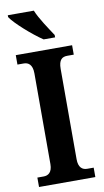

<svg xmlns="http://www.w3.org/2000/svg" viewBox="-101 -978 555 1024"><g transform="rotate(-10 176.0 -465.5)"><path d="M185 -771H247V-784C222 -822 178 -886 160 -931H19V-921C41 -886 130 -807 185 -771ZM24 0H329V-51H294C268 -51 247 -66 247 -111V-600C247 -650 266 -663 294 -663H329V-714H24V-663H58C82 -663 105 -650 105 -601V-110C105 -64 82 -51 58 -51H24Z"/></g></svg>

Font: Noto Serif Condensed
Style: Bold
Weight: 700
Width: 3
Designer: Monotype Design Team
Foundry: Monotype Imaging Inc.
Version: Version 2.015